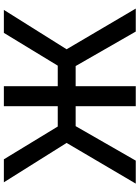

<svg xmlns="http://www.w3.org/2000/svg" viewBox="119 -860 740 1019"><g transform="rotate(-90 489.5 -350.0)"><path d="M436 0V-319H330L147 0H25L241 -367L32 -700H154L328 -414H436V-700H542V-414H651L825 -700H947L738 -367L954 0H832L649 -319H542V0Z"/></g></svg>

Font: NT Somic Medium
Style: Regular
Weight: 500
Designer: Ravid Balaliev — lead type designer, mastering
Michael Voronin — secret advisor, marketing
Ivan Kovalenko — best boy
Foundry: NT Type
Version: Version 0.7